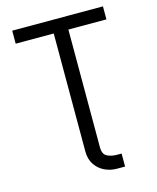

<svg xmlns="http://www.w3.org/2000/svg" viewBox="-134 -819 910 1115"><g transform="rotate(-15 321.0 -261.0)"><path d="M48.3 -649.1V-727.3H593.8V-649.1H365.1V58.2Q365.1 100.9 390.6 113.6Q416.2 126.4 450.3 126.4H477.3V204.5H429Q389.2 204.5 354.6 187.9Q320 171.2 298.5 138.8Q277 106.5 277 59.7V-649.1Z"/></g></svg>

Font: Inter Zeller
Style: Regular
Weight: 400
Designer: Rasmus Andersson; Joe Bland
Foundry: zeller
Version: Version 3.015;git-dec3a8cb1